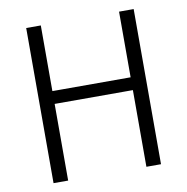

<svg xmlns="http://www.w3.org/2000/svg" viewBox="-78 -766 820 841"><g transform="rotate(-10 332.0 -345.0)"><path d="M158 -690V0H93V-690ZM517 -398V-341H150V-398ZM571 -690V0H506V-690Z"/></g></svg>

Font: Exo 2 Light
Style: Regular
Weight: 300
Designer: Natanael Gama
Foundry: Natanael Gama
Version: Version 2.010